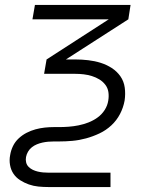

<svg xmlns="http://www.w3.org/2000/svg" viewBox="-20 -540 640 775"><path d="M176 215Q155 215 135 213Q115 211 96.5 204.5Q78 198 61.5 187.5Q45 177 34.5 161.5Q24 146 20.5 126Q17 106 21 86Q24 67 32.5 49.5Q41 32 55.5 18.5Q70 5 87.5 -4Q105 -13 123.5 -18Q142 -23 160.5 -25Q179 -27 197 -27H218Q237 -27 257 -28.5Q277 -30 297 -34Q317 -38 336.5 -45.5Q356 -53 373.5 -65.5Q391 -78 402.5 -96Q414 -114 417 -134Q417 -134 417 -134Q417 -134 417 -134Q420 -152 417.5 -168.5Q415 -185 405 -198Q395 -211 381 -219.5Q367 -228 351 -233Q335 -238 318 -240Q301 -242 284 -242H158L168 -300L419 -462H111L121 -520H507L498 -462L246 -300H284Q310 -300 336 -297Q362 -294 386 -286.5Q410 -279 431 -265.5Q452 -252 466 -232Q480 -212 483.5 -186.5Q487 -161 483 -134H450H483Q483 -134 483 -134Q483 -134 483 -134Q478 -106 464.5 -80Q451 -54 429.5 -34Q408 -14 381.5 -1.5Q355 11 327.5 18.5Q300 26 272.5 28.5Q245 31 218 31H197Q186 31 174.5 32Q163 33 151.5 35.5Q140 38 129 42.5Q118 47 108.5 54.5Q99 62 93 72.5Q87 83 85 94Q83 105 85.5 115.5Q88 126 95.5 133.5Q103 141 112.5 145.5Q122 150 132.5 152.5Q143 155 154 156Q165 157 176 157H426V215Z"/></svg>

Font: Iosevka SS04 Light Extended
Style: Italic
Weight: 300
Width: 7
Italic angle: -9°
Monospace: yes
Designer: Belleve Invis
Foundry: Belleve Invis
Version: Version 19.0.0; ttfautohint (v1.8.4)